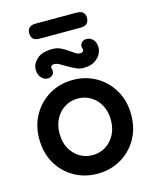

<svg xmlns="http://www.w3.org/2000/svg" viewBox="-133 -999 880 1098"><g transform="rotate(-15 307.0 -450.5)"><path d="M579 -267Q579 -185 542.5 -122.5Q506 -60 444.5 -25Q383 10 307 10Q231 10 169.5 -25Q108 -60 71.5 -122.5Q35 -185 35 -267Q35 -349 71.5 -411.5Q108 -474 169.5 -509.5Q231 -545 307 -545Q383 -545 444.5 -509.5Q506 -474 542.5 -411.5Q579 -349 579 -267ZM459 -267Q459 -318 438.5 -355.5Q418 -393 383.5 -414Q349 -435 307 -435Q265 -435 230.5 -414Q196 -393 175.5 -355.5Q155 -318 155 -267Q155 -217 175.5 -179.5Q196 -142 230.5 -121Q265 -100 307 -100Q349 -100 383.5 -121Q418 -142 438.5 -179.5Q459 -217 459 -267ZM173 -590Q151 -590 134.5 -608Q118 -626 118 -658Q118 -690 148 -718Q178 -746 241 -746Q267 -746 288 -736Q309 -726 326.5 -713.5Q344 -701 359.5 -691Q375 -681 388 -681Q399 -681 405 -686.5Q411 -692 408 -702Q401 -725 413 -738Q425 -751 443 -751Q466 -751 482 -733.5Q498 -716 498 -685Q498 -668 487 -647Q476 -626 451 -610.5Q426 -595 384 -595Q363 -595 341.5 -605Q320 -615 299 -627.5Q278 -640 260 -650Q242 -660 228 -660Q218 -660 211.5 -654.5Q205 -649 208 -639Q215 -617 203 -603.5Q191 -590 173 -590ZM428 -822H186Q136 -822 136 -867Q136 -911 186 -911H428Q478 -911 478 -867Q478 -822 428 -822Z"/></g></svg>

Font: Quicksand Variable Light
Style: Regular
Weight: 300
Designer: Andrew Paglinawan
Foundry: Andrew Paglinawan
Version: Version 3.004